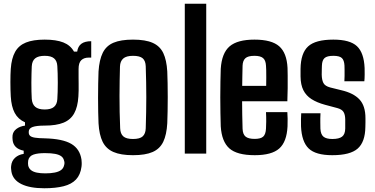

<svg xmlns="http://www.w3.org/2000/svg" viewBox="-20 -820 2003 1025"><path d="M216.5 185Q139 185 93.8 162.5Q48.5 140 41 96.5Q40 89.5 39.2 81Q38.5 72.5 39.5 66Q42 39 60.5 22.2Q79 5.5 106.5 1.5V-15.5Q78 -21.5 64 -35.8Q50 -50 47.5 -71Q46.5 -78 46.5 -84.2Q46.5 -90.5 47 -97Q49.5 -118 67.8 -131.8Q86 -145.5 113.5 -149.5V-167Q76.5 -183.5 58.5 -217.2Q40.5 -251 37.5 -305.5Q36.5 -322 36 -341.8Q35.5 -361.5 35.5 -381.8Q35.5 -402 36 -420.5Q36.5 -439 37.5 -452.5Q41.5 -509 60.8 -543.2Q80 -577.5 118.5 -593Q157 -608.5 218.5 -608.5Q280 -608.5 318 -593.5Q356 -578.5 375 -544.5H392Q396 -572.5 414.2 -586.2Q432.5 -600 467 -600V-512.5H453.5Q428.5 -512.5 414 -498.8Q399.5 -485 399.5 -452V-426Q399.5 -420 399.5 -405.5Q399.5 -391 399.8 -373Q400 -355 399.8 -336.8Q399.5 -318.5 398.5 -305Q395 -249 376 -214.8Q357 -180.5 318.8 -165Q280.5 -149.5 218.5 -149.5Q174.5 -149.5 154 -142Q133.5 -134.5 133.5 -117V-112.5Q133.5 -101.5 140.8 -94.8Q148 -88 166.8 -85Q185.5 -82 219.5 -81.5Q314.5 -79 360.5 -52Q406.5 -25 415 32Q416 39.5 416.2 49.8Q416.5 60 415 70.5Q409.5 113 385.8 138.2Q362 163.5 319.5 174.2Q277 185 216.5 185ZM222 105.5Q251 105.5 272.2 101.2Q293.5 97 306 87.8Q318.5 78.5 322 63Q324.5 55.5 324.2 49.2Q324 43 321.5 36Q318 22 306.5 13.8Q295 5.5 274.2 1.5Q253.5 -2.5 222 -2.5Q182.5 -3 158.8 5.2Q135 13.5 130.5 37Q129.5 45.5 129.5 51.2Q129.5 57 130.5 63.5Q134 79 145.5 88.2Q157 97.5 176.5 101.5Q196 105.5 222 105.5ZM218.5 -235.5Q252 -235.5 268.2 -249.2Q284.5 -263 286 -290.5Q287 -306 287.8 -329.2Q288.5 -352.5 288.5 -378.2Q288.5 -404 287.8 -427.8Q287 -451.5 286 -467.5Q284.5 -495 268.5 -508.5Q252.5 -522 219 -522Q184.5 -522 167.8 -508.5Q151 -495 149.5 -465Q149 -449.5 148.2 -426.5Q147.5 -403.5 147.5 -378.8Q147.5 -354 148 -331.2Q148.5 -308.5 149.5 -293Q151.5 -264 168 -249.8Q184.5 -235.5 218.5 -235.5Z M690 8.5Q625 8.5 585.8 -8.5Q546.5 -25.5 528 -63Q509.5 -100.5 506 -162Q505 -187 504.2 -222.2Q503.5 -257.5 503.5 -297Q503.5 -336.5 504.2 -373.5Q505 -410.5 506 -438.5Q510 -500.5 528.5 -538Q547 -575.5 586 -592Q625 -608.5 690 -608.5Q756.5 -608.5 795.2 -591.2Q834 -574 851.8 -536.5Q869.5 -499 873 -438.5Q874 -412 874.8 -376.2Q875.5 -340.5 875.5 -301.8Q875.5 -263 874.8 -226.5Q874 -190 873 -162Q869.5 -100.5 851.5 -63Q833.5 -25.5 794.8 -8.5Q756 8.5 690 8.5ZM690 -78Q727 -78 742 -92.2Q757 -106.5 758 -134.5Q759.5 -179.5 760.2 -220.8Q761 -262 761 -301.8Q761 -341.5 760.2 -382Q759.5 -422.5 758 -466Q757 -495 741.8 -508.5Q726.5 -522 690 -522Q654 -522 637.8 -507.5Q621.5 -493 620.5 -465Q619.5 -430 618.8 -390Q618 -350 618 -307.5Q618 -265 618.8 -221.8Q619.5 -178.5 621.5 -135.5Q622.5 -106 638.2 -92Q654 -78 690 -78Z M966.5 0V-800H1081V0Z M1340 8.5Q1245 8.5 1204.2 -28Q1163.5 -64.5 1158.5 -145.5Q1157.5 -175.5 1156.8 -216.2Q1156 -257 1156 -301Q1156 -345 1156.8 -385Q1157.5 -425 1158.5 -453Q1164 -537 1206 -572.8Q1248 -608.5 1338.5 -608.5Q1430 -608.5 1470.5 -573Q1511 -537.5 1515 -457.5Q1515.5 -445.5 1515.8 -415.8Q1516 -386 1515.8 -349Q1515.5 -312 1514 -279.5H1272.5Q1272.5 -244.5 1273.2 -208.2Q1274 -172 1275 -133Q1276 -103 1291 -90.8Q1306 -78.5 1339.5 -78.5Q1372 -78.5 1385.2 -90.8Q1398.5 -103 1400 -133.5Q1401 -148.5 1401.2 -170.8Q1401.5 -193 1400 -221.5H1514Q1515 -210 1515.5 -186Q1516 -162 1515 -145.5Q1511 -63 1470.8 -27.2Q1430.5 8.5 1340 8.5ZM1273 -361.5H1401Q1401.5 -384 1401.5 -406.2Q1401.5 -428.5 1401.2 -445.5Q1401 -462.5 1400 -469.5Q1398.5 -498.5 1384.2 -510.2Q1370 -522 1338.5 -522Q1304 -522 1290 -509.2Q1276 -496.5 1275 -469.5Q1274.5 -442 1273.8 -415Q1273 -388 1273 -361.5Z M1754 8.5Q1665 8.5 1627.8 -27.5Q1590.5 -63.5 1587 -145.5Q1586.5 -166 1586.8 -184.2Q1587 -202.5 1588 -215.5H1691Q1689.5 -186 1690 -166.8Q1690.5 -147.5 1690.5 -133Q1692 -102.5 1707 -90.2Q1722 -78 1754 -78Q1790 -78 1806.2 -90.5Q1822.5 -103 1823 -133.5Q1823 -147.5 1823 -153.5Q1823 -159.5 1823 -165.2Q1823 -171 1823 -183.5Q1822.5 -208.5 1813.8 -222.5Q1805 -236.5 1781 -243L1715.5 -260.5Q1671.5 -272.5 1642.8 -291Q1614 -309.5 1599.5 -338.5Q1585 -367.5 1584.5 -411.5Q1584.5 -424 1584.5 -433.2Q1584.5 -442.5 1584.5 -452.5Q1585.5 -536 1624.8 -572.2Q1664 -608.5 1759.5 -608.5Q1848 -608.5 1885.5 -573.5Q1923 -538.5 1926.5 -456.5Q1927 -446 1926.8 -422Q1926.5 -398 1925 -386H1818.5Q1819.5 -399 1819.5 -415Q1819.5 -431 1819.5 -445.8Q1819.5 -460.5 1819 -470Q1817.5 -498.5 1805 -510.2Q1792.5 -522 1759.5 -522Q1726 -522 1712.8 -510.2Q1699.5 -498.5 1698.5 -469.5Q1698.5 -464 1698 -453Q1697.5 -442 1697.5 -421.5Q1698 -393.5 1706.5 -377Q1715 -360.5 1743 -353L1801.5 -338.5Q1867 -323.5 1899 -289.2Q1931 -255 1931 -188.5Q1931 -176.5 1931 -166Q1931 -155.5 1930.5 -142.5Q1929.5 -62 1889.5 -26.8Q1849.5 8.5 1754 8.5Z"/></svg>

Font: Big Shoulders Text Thin
Style: Bold
Weight: 700
Version: Version 2.002